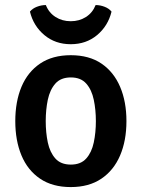

<svg xmlns="http://www.w3.org/2000/svg" viewBox="-20 -727 560 760"><path d="M480.5 -247.5Q480.5 -170 455.2 -111.2Q430 -52.5 381 -19.5Q332 13.5 260 13.5Q187.5 13.5 138.5 -19.8Q89.5 -53 65 -111.8Q40.5 -170.5 40.5 -247.5Q40.5 -325 65.2 -383.8Q90 -442.5 139 -475.5Q188 -508.5 260 -508.5Q333 -508.5 381.8 -475.2Q430.5 -442 455.5 -383.2Q480.5 -324.5 480.5 -247.5ZM161 -247.5Q161 -202.5 169.2 -163.2Q177.5 -124 199 -99.8Q220.5 -75.5 260.5 -75.5Q300 -75.5 321.5 -99.8Q343 -124 351.2 -163.2Q359.5 -202.5 359.5 -247.5Q359.5 -292.5 351.2 -332Q343 -371.5 321.5 -396Q300 -420.5 260.5 -420.5Q220.5 -420.5 199 -396Q177.5 -371.5 169.2 -332Q161 -292.5 161 -247.5ZM421.5 -681Q407.5 -624 364.2 -588Q321 -552 260 -552Q199 -552 155.8 -588Q112.5 -624 98.5 -681Q108.5 -693.5 126 -700.2Q143.5 -707 161.5 -707Q173.5 -676.5 199.8 -659.8Q226 -643 260 -643Q294 -643 320.2 -659.8Q346.5 -676.5 358.5 -707Q376.5 -707 394 -700.2Q411.5 -693.5 421.5 -681Z"/></svg>

Font: Signika Medium
Style: Regular
Weight: 500
Designer: Anna Giedry
Foundry: Anna Giedry
Version: Version 2.000